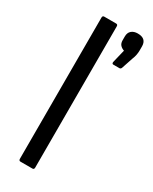

<svg xmlns="http://www.w3.org/2000/svg" viewBox="-183 -738 625 783"><g transform="rotate(30 129.5 -346.0)"><path d="M65 0Q57 0 57 -9V-674Q57 -683 65 -683H121Q129 -683 129 -674V-9Q129 0 121 0ZM195 -532Q188 -532 189 -541L204 -603Q192 -607 185 -615Q178 -623 178 -637V-655Q178 -673 189 -682.5Q200 -692 218 -692Q239 -692 249 -682.5Q259 -673 259 -655V-636Q259 -626 257 -615Q255 -604 250 -592L232 -538Q229 -532 224 -532Z"/></g></svg>

Font: Sofia Sans Condensed
Style: Regular
Weight: 400
Designer: Botio Nikoltchev, Ani Petrova
Foundry: lettersoup
Version: Version 4.100